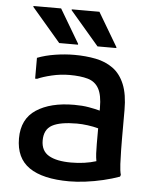

<svg xmlns="http://www.w3.org/2000/svg" viewBox="-54 -806 702 864"><g transform="rotate(5 297.0 -374.0)"><path d="M291 12Q171 12 110 -30Q49 -72 49 -161Q49 -249 113 -291Q177 -333 284 -333Q321 -333 349.5 -328Q378 -323 400 -317V-329Q400 -387 383.5 -416.5Q367 -446 334 -455.5Q301 -465 251 -465Q211 -465 171 -455.5Q131 -446 107 -435H98V-529Q134 -543 178.5 -550Q223 -557 265 -557Q317 -557 362 -548Q407 -539 440.5 -514.5Q474 -490 492.5 -445Q511 -400 511 -329V-200Q511 -180 511.5 -148Q512 -116 513.5 -85.5Q515 -55 520 -37L517 -29Q484 -17 444 -7.5Q404 2 364 7Q324 12 291 12ZM156 -161Q156 -114 191 -93.5Q226 -73 292 -73Q354 -73 405 -89Q402 -105 401 -123.5Q400 -142 400 -167V-237Q378 -243 352 -246.5Q326 -250 303 -250Q228 -250 192 -230.5Q156 -211 156 -161ZM192 -604 62 -756V-760H187L277 -608V-604ZM365 -604 235 -756V-760H360L450 -608V-604Z"/></g></svg>

Font: Kufam Medium
Style: Regular
Weight: 500
Designer: Wael Morcos, Artur Schmal
Foundry: Original Type
Version: Version 1.300; ttfautohint (v1.8.3)